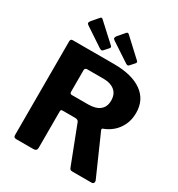

<svg xmlns="http://www.w3.org/2000/svg" viewBox="-220 -1106 1161 1250"><g transform="rotate(30 361.0 -481.5)"><path d="M672 -27Q676 -16 671.5 -8Q667 0 657 0H510Q493 0 488 -18L380 -298Q374 -312 352 -312H257Q250 -312 247.5 -308Q245 -304 245 -301V-24Q245 0 218 0H91Q79 0 74.5 -5Q70 -10 70 -20V-723Q70 -742 86 -742H398Q532 -742 606.5 -689Q681 -636 681 -538Q681 -487 662 -447Q643 -407 612 -380.5Q581 -354 544 -341Q535 -338 540 -326L672 -27ZM382 -430Q439 -430 469.5 -454.5Q500 -479 500 -526Q500 -575 469 -600Q438 -625 387 -625H264Q245 -625 245 -608V-447Q245 -430 259 -430H382ZM167 -956Q176 -968 186 -958L320 -835Q330 -826 318 -814L292 -785Q286 -778 280.5 -778.5Q275 -779 265 -785L128 -876Q117 -883 117 -890Q117 -897 124 -906ZM363 -956Q372 -968 383 -958L516 -835Q526 -826 514 -814L488 -785Q482 -778 476.5 -778.5Q471 -779 462 -785L324 -876Q313 -883 313.5 -890Q314 -897 320 -906Z"/></g></svg>

Font: Libre Franklin Thin
Style: Bold
Weight: 700
Version: Version 3.000